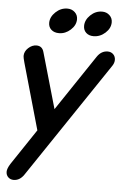

<svg xmlns="http://www.w3.org/2000/svg" viewBox="-59 -733 616 959"><g transform="rotate(5 249.0 -253.0)"><path d="M208 -565Q184 -565 169.5 -578Q155 -591 155 -612Q155 -642 181 -666.5Q207 -691 240 -691Q262 -691 277 -677Q292 -663 292 -642Q292 -612 266 -588.5Q240 -565 208 -565ZM381 -565Q358 -565 344 -578Q330 -591 330 -612Q330 -642 355.5 -666.5Q381 -691 414 -691Q436 -691 451 -677Q466 -663 466 -642Q466 -612 440 -588.5Q414 -565 381 -565ZM46 185Q30 185 19 174.5Q8 164 8 147Q8 131 24 106L143 -72L49 -403Q42 -428 42 -436Q42 -459 61 -476.5Q80 -494 102 -494Q131 -494 139 -464L219 -185L406 -464Q427 -495 459 -495Q476 -495 487 -484Q498 -473 498 -456Q498 -441 488 -426L98 154Q77 185 46 185Z"/></g></svg>

Font: Comic Neue
Style: Bold Italic
Weight: 700
Italic angle: -12°
Designer: Craig Rozynski
Foundry: Craig Rozynski
Version: Version 2.003